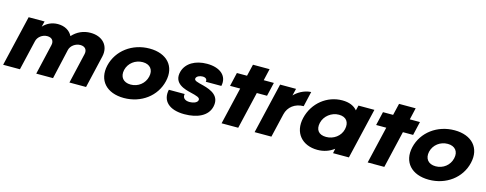

<svg xmlns="http://www.w3.org/2000/svg" viewBox="-28 -1582 6013 2374"><g transform="rotate(15 2978.5 -394.5)"><path d="M11.9 0H226.7L316.8 -384.2C329.7 -439.6 386.1 -483.2 448.5 -483.2C508.9 -483.2 538.6 -444.6 525.7 -389.1L435.6 0H650.5L737.6 -384.2C750.5 -439.6 809.9 -483.2 872.3 -483.2C932.7 -483.2 962.4 -444.6 950.5 -389.1L860.4 0H1073.3L1170.3 -416.8C1203 -560.4 1107.9 -661.4 955.4 -661.4C862.4 -661.4 782.2 -622.8 723.8 -557.4C691.1 -622.8 624.8 -661.4 537.6 -661.4C458.4 -661.4 393.1 -626.7 350.5 -578.2L368.3 -649.5H164.4Z M1473.4 -325.7C1495.2 -416.8 1577.4 -478.2 1672.4 -478.2C1765.5 -478.2 1816 -416.8 1794.2 -325.7C1773.4 -233.7 1692.2 -171.3 1597.2 -171.3C1502.1 -171.3 1452.6 -233.7 1473.4 -325.7ZM1558.6 10.9C1779.4 10.9 1962.5 -124.8 2009.1 -325.7C2056.6 -525.7 1931.8 -662.4 1711 -662.4C1490.2 -662.4 1306.1 -525.7 1258.6 -325.7C1212 -124.8 1337.8 10.9 1558.6 10.9Z M2333.2 10.9C2499.5 10.9 2629.2 -49.5 2658 -172.3C2690.6 -314.9 2576.8 -364.4 2468.8 -393.1C2388.6 -412.9 2343.1 -421.8 2351 -454.5C2358.9 -482.2 2396.6 -498 2433.2 -498C2473.8 -498 2494.6 -476.2 2486.7 -445.5H2685.7C2715.4 -577.2 2615.4 -664.4 2446.1 -664.4C2295.6 -664.4 2182.7 -597 2151 -487.1C2104.5 -322.8 2268.8 -286.1 2340.1 -268.3C2416.4 -249.5 2470.8 -237.6 2459.9 -200C2451 -166.3 2399.5 -151.5 2357 -151.5C2294.6 -151.5 2262.9 -184.2 2273.8 -231.7H2070.8C2038.1 -83.2 2139.1 10.9 2333.2 10.9Z M2808.2 0H3021.1L3132 -474.3H3262.7L3303.3 -649.5H3173.6L3208.2 -800H2995.4L2959.7 -649.5H2830L2789.4 -474.3H2919.1Z M3230.9 0H3445.7L3517 -304C3539.8 -404 3624.9 -467.3 3733.9 -467.3L3778.4 -660.4C3685.3 -656.4 3604.1 -602 3565.5 -559.4L3587.3 -649.5H3383.4Z M3980.4 -319.8C4001.2 -410.9 4088.3 -478.2 4183.4 -478.2C4278.4 -478.2 4322 -416.8 4301.2 -324.8C4280.4 -232.7 4194.3 -171.3 4099.2 -171.3C4004.2 -171.3 3959.6 -227.7 3980.4 -319.8ZM4035.9 10.9C4118 10.9 4189.3 -14.9 4246.8 -59.4L4234.9 0H4437.8L4590.3 -649.5H4386.4L4370.5 -584.2C4329.9 -632.7 4266.6 -660.4 4178.4 -660.4C3984.4 -660.4 3813.1 -525.7 3765.6 -325.7C3718 -124.8 3841.8 10.9 4035.9 10.9Z M4678.2 0H4891.1L5002 -474.3H5132.7L5173.3 -649.5H5043.6L5078.2 -800H4865.4L4829.7 -649.5H4700L4659.4 -474.3H4789.1Z M5377.4 -325.7C5399.2 -416.8 5481.4 -478.2 5576.4 -478.2C5669.5 -478.2 5720 -416.8 5698.2 -325.7C5677.4 -233.7 5596.2 -171.3 5501.2 -171.3C5406.1 -171.3 5356.6 -233.7 5377.4 -325.7ZM5462.6 10.9C5683.4 10.9 5866.5 -124.8 5913.1 -325.7C5960.6 -525.7 5835.8 -662.4 5615 -662.4C5394.2 -662.4 5210.1 -525.7 5162.6 -325.7C5116 -124.8 5241.8 10.9 5462.6 10.9Z"/></g></svg>

Font: Calandify
Style: Semi Bold Italic
Weight: 700
Italic angle: -12°
Designer: Larry Fischer
Foundry: Larry Fischer
Version: Version 1.0; ttfautohint (v1.8.4.7-5d5b)